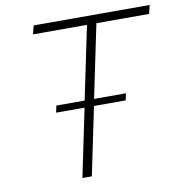

<svg xmlns="http://www.w3.org/2000/svg" viewBox="-81 -806 839 883"><g transform="rotate(-10 338.0 -365.0)"><path d="M498 -349H349L420 -690H666L676 -730H134L124 -690H376L305 -349H173L166 -317H299L233 0H277L343 -317H491Z"/></g></svg>

Font: Nacelle UltraLight
Style: Italic
Weight: 200
Italic angle: -12°
Designer: Sora Sagano
Foundry: Sora Sagano
Version: Version 1.000;FEAKit 1.0